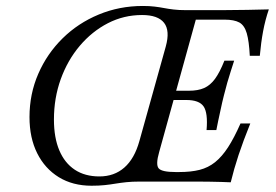

<svg xmlns="http://www.w3.org/2000/svg" viewBox="-20 -602 910 634"><path d="M282.3 11.3Q220.2 11.3 174.2 -16.9Q128.2 -45.2 102.8 -96Q77.4 -146.8 77.4 -215.3Q77.4 -291.9 106.5 -358.5Q135.5 -425 186.7 -475.4Q237.9 -525.8 306 -554Q374.2 -582.3 451.6 -582.3Q474.2 -582.3 490.7 -580.2Q507.3 -578.2 521.8 -575.4Q536.3 -572.6 553.2 -570.6Q570.2 -568.5 593.5 -568.5H713.7Q758.1 -568.5 796.8 -569.4Q835.5 -570.2 867.7 -571Q855.6 -535.5 848.8 -498.8Q841.9 -462.1 837.9 -417.7H804.8Q802.4 -466.1 794.8 -492.3Q787.1 -518.5 770.2 -527.8Q753.2 -537.1 721.8 -537.1H626.6L505.6 -100Q493.5 -58.1 504 -46Q514.5 -33.9 559.7 -33.9H571.8Q610.5 -33.9 639.1 -41.1Q667.7 -48.4 690.3 -66.5Q712.9 -84.7 733.1 -115.7Q753.2 -146.8 774.2 -194.4H806.5Q783.1 -136.3 767.7 -89.9Q752.4 -43.5 741.9 0Q727.4 -0.8 710.5 -1.2Q693.5 -1.6 674.2 -2Q654.8 -2.4 633.1 -2.4Q611.3 -2.4 587.1 -2.4H441.1Q416.1 -2.4 397.2 -0.4Q378.2 1.6 361.3 4.4Q344.4 7.3 325.4 9.3Q306.5 11.3 282.3 11.3ZM308.1 -19.4Q357.3 -19.4 390.7 -48.8Q424.2 -78.2 440.3 -136.3L527.4 -448.4Q541.9 -500.8 521.8 -526.6Q501.6 -552.4 449.2 -552.4Q388.7 -552.4 336.3 -525.4Q283.9 -498.4 243.5 -450.8Q203.2 -403.2 180.6 -340.7Q158.1 -278.2 158.1 -207.3Q158.1 -147.6 175.8 -105.6Q193.5 -63.7 227 -41.5Q260.5 -19.4 308.1 -19.4ZM525 -271.8 533.9 -302.4H666.9L658.1 -271.8ZM662.1 -172.6Q666.9 -229 652.4 -250.4Q637.9 -271.8 595.2 -271.8L604 -302.4Q633.9 -302.4 654 -311.3Q674.2 -320.2 689.9 -341.5Q705.6 -362.9 721 -401.6H753.2Q748.4 -386.3 742.3 -367.7Q736.3 -349.2 730.6 -329.4Q725 -309.7 719.4 -287.1Q716.9 -277.4 713.7 -263.7Q710.5 -250 707.3 -234.3Q704 -218.5 700.4 -202.4Q696.8 -186.3 694.4 -172.6Z"/></svg>

Font: Playfair 12pt Light
Style: Italic
Weight: 300
Italic angle: -15.6°
Designer: Claus Eggers Sørensen
Foundry: Claus Eggers Sørensen
Version: Version 2.000;gftools[0.9.28]